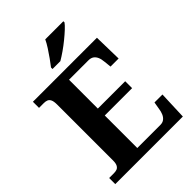

<svg xmlns="http://www.w3.org/2000/svg" viewBox="-262 -1054 1177 1177"><g transform="rotate(-45 326.5 -465.5)"><path d="M28 0V-53H70Q83.7 -53 95.2 -57Q106.7 -61.1 113.8 -74Q121 -87 121 -113V-596Q121 -624.9 114.3 -638.4Q107.6 -652 96.3 -656.5Q85 -661 70 -661H28V-714H583L587 -530H517L512 -577Q510 -602 502.5 -618.5Q495 -635 482 -644Q469 -653 448 -653H280V-403H517V-343H280V-61H480Q500 -61 513 -71Q526 -81 533.5 -98Q541 -115 544 -137L552 -184H621L614 0ZM255 -784Q270 -803 288.5 -829Q307 -855 324.5 -882Q342 -909 352 -931H509V-921Q500 -908 478.5 -888Q457 -868 430 -846Q403 -824 375 -804.5Q347 -785 323 -771H255Z"/></g></svg>

Font: Noto Serif Tamil
Style: Italic
Weight: 400
Italic angle: -12°
Designer: Indian Type Foundry, Tom Grace, and the Monotype Design Team
Foundry: Monotype Imaging Inc.
Version: Version 2.003